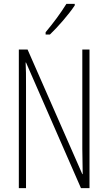

<svg xmlns="http://www.w3.org/2000/svg" viewBox="-20 -969 557 989"><path d="M365 -941V-949H322C290 -898 259 -856 215 -803V-791H237C276 -828 334 -894 365 -941ZM441 0V-714H404V-202C404 -172 405 -120 406 -72H404L122 -714H77V0H114V-526C114 -579 114 -615 112 -647H114L397 0Z"/></svg>

Font: Noto Sans Thai Looped ExtraCondensed ExtraLight
Style: Regular
Weight: 200
Width: 2
Designer: Sasikarn Vongin, Ben Mitchell
Foundry: The Fontpad Ltd
Version: Version 1.001